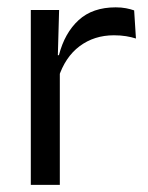

<svg xmlns="http://www.w3.org/2000/svg" viewBox="-20 -516 413 536"><path d="M143 -298.5 124.5 -361 144.5 -362Q160.5 -424 199.5 -459.8Q238.5 -495.5 303 -495.5Q319 -495.5 331.8 -493Q344.5 -490.5 354.5 -487L359.5 -408.5Q347 -412.5 331.8 -415Q316.5 -417.5 298 -417.5Q243 -417.5 202.2 -387Q161.5 -356.5 143 -298.5ZM66 0V-488H145L141 -344L147 -338V0Z"/></svg>

Font: Anek Gujarati
Style: Regular
Weight: 400
Designer: Mrunmayee Ghaisas (Gujarati), Yesha Goshar (Latin)
Foundry: Ek Type
Version: Version 1.003